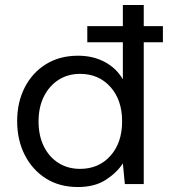

<svg xmlns="http://www.w3.org/2000/svg" viewBox="-20 -740 715 772"><path d="M293 12Q219 12 164.5 -22.5Q110 -57 79.5 -117Q49 -177 49 -253Q49 -329 79.5 -388.5Q110 -448 165 -482Q220 -516 294 -516Q354 -516 401 -491Q448 -466 474 -421V-570H331V-635H474V-720H558V-635H635V-570H558V0H482L474 -83Q450 -46 405.5 -17Q361 12 293 12ZM302 -61Q377 -61 424 -113.5Q471 -166 471 -252Q471 -338 424 -390.5Q377 -443 302 -443Q253 -443 215.5 -419Q178 -395 156.5 -352Q135 -309 135 -252Q135 -194 156.5 -151Q178 -108 215.5 -84.5Q253 -61 302 -61Z"/></svg>

Font: DM Sans
Style: Regular
Weight: 400
Designer: Colophon Foundry, Jonny Pinhorn
Foundry: Colophon Foundry
Version: Version 4.004; ttfautohint (v1.8.4.7-5d5b)